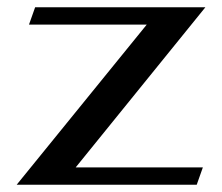

<svg xmlns="http://www.w3.org/2000/svg" viewBox="-20 -510 613 530"><path d="M385 -442H60L77 -490H547L189 -48H540L523 0H26Z"/></svg>

Font: Fahkwang SemiBold
Style: Regular
Weight: 600
Designer: Suppakit Chalermlarp | Katatrad Co.,Ltd.
Foundry: Cadson Demak Co.,Ltd.
Version: Version 1.000; ttfautohint (v1.6)